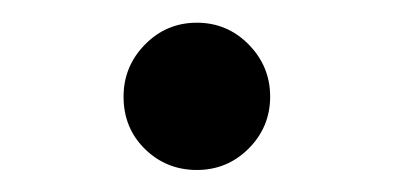

<svg xmlns="http://www.w3.org/2000/svg" viewBox="-20 -151 349 170"><path d="M89.4 -65.4Q89.4 -92.3 108.4 -111.6Q127.4 -130.9 154.3 -130.9Q181.2 -130.9 200.2 -111.6Q219.2 -92.3 219.2 -65.4Q219.2 -38.6 200.2 -19.5Q181.2 -0.5 154.3 -0.5Q127.4 -0.5 108.4 -19Q89.4 -37.6 89.4 -65.4Z"/></svg>

Font: Vazir FD-WOL
Style: Regular-FD-WOL
Weight: 400
Designer: Saber Rastikerdar
Foundry: Saber Rastikerdar
Version: Version 30.1.0